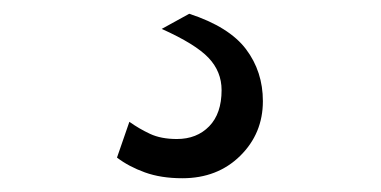

<svg xmlns="http://www.w3.org/2000/svg" viewBox="-20 -46 553 279"><path d="M215 -4 255 -26Q313 -7 337.5 25.5Q362 58 362 101Q362 148 329 180.5Q296 213 245 213Q214 213 190.5 204.5Q167 196 150 183L168 131Q182 141 198 148.5Q214 156 237 156Q266 156 284 137.5Q302 119 302 85Q302 58 283 38Q264 18 215 -4Z"/></svg>

Font: Kantumruy Pro
Style: Regular
Weight: 400
Designer: Sovichet Tep
Foundry: Sovichet Tep
Version: Version 1.002